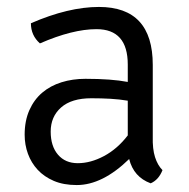

<svg xmlns="http://www.w3.org/2000/svg" viewBox="-20 -521 544 553"><path d="M448 -31Q437 -3 414 7Q365 -11 352 -63Q275 12 201 12Q163 12 135 0Q107 -12 88.5 -32Q70 -52 60.5 -78Q51 -104 51 -133Q51 -173 64.5 -203.5Q78 -234 101.5 -254Q125 -274 157 -284Q189 -294 226 -294Q301 -294 348 -285V-335Q348 -437 258 -437Q189 -437 95 -396Q69 -419 69 -454Q177 -501 265 -501Q420 -501 420 -334V-128Q419 -92 426.5 -68.5Q434 -45 448 -31ZM348 -131V-231Q324 -235 298 -236.5Q272 -238 243 -238Q186 -238 156 -211.5Q126 -185 126 -142Q126 -100 147 -75.5Q168 -51 204 -51Q241 -51 279.5 -71.5Q318 -92 348 -131Z"/></svg>

Font: Signika
Style: Light
Weight: 300
Designer: Anna Giedrys
Foundry: Anna Giedrys
Version: Version 1.001